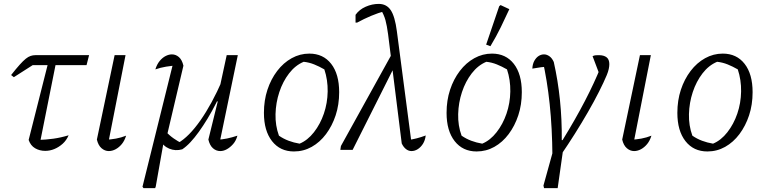

<svg xmlns="http://www.w3.org/2000/svg" viewBox="-20 -769 3922 985"><path d="M184 -31 174 -51Q215 -52 254 -57.5Q293 -63 332 -75Q321 -49 301.5 -31.5Q282 -14 259 -4.5Q236 5 212 5Q183 5 160 -8.5Q137 -22 127 -51L237 -486H275ZM51 -373 37 -384Q63 -417 81 -437Q99 -457 112 -467.5Q125 -478 137 -482Q149 -486 161 -486H437L424 -435H148Z M533 -23 519 -52Q548 -53 575 -58Q602 -63 627 -73Q619 -47 605 -30Q591 -13 573.5 -3.5Q556 6 538 6Q518 6 501 -8.5Q484 -23 477 -53L568 -486H624Z M830 -95Q849 -74 871.5 -58.5Q894 -43 911 -35H893Q949 -67 1008 -151Q1067 -235 1121 -359L1133 -332Q1111 -284 1089 -240.5Q1067 -197 1044.5 -160Q1022 -123 1000 -92.5Q978 -62 957 -39.5Q936 -17 915 -3Q880 7 848 -6.5Q816 -20 803 -50ZM1049 -53 1097 -248 1092 -250 1143 -486H1200L1104 -24L1090 -52Q1119 -53 1145 -58.5Q1171 -64 1198 -73Q1191 -47 1176 -30Q1161 -13 1144 -3.5Q1127 6 1110 6Q1089 6 1072.5 -8.5Q1056 -23 1049 -53ZM776 196H716L711 189L872 -460L897 -434Q862 -432 832 -427Q802 -422 777 -413Q785 -439 799 -456Q813 -473 829.5 -481.5Q846 -490 862 -490Q882 -490 898 -476Q914 -462 921 -432L832 -54H822L779 188Z M1488 8Q1417 8 1375.5 -45Q1334 -98 1334 -190Q1334 -254 1352 -308.5Q1370 -363 1402 -405Q1434 -447 1476.5 -470.5Q1519 -494 1567 -494Q1638 -494 1679 -441.5Q1720 -389 1720 -296Q1720 -232 1702 -177.5Q1684 -123 1652.5 -81Q1621 -39 1579 -15.5Q1537 8 1488 8ZM1517 -32Q1558 -49 1590.5 -90.5Q1623 -132 1641.5 -186Q1660 -240 1661 -299.5Q1662 -359 1644 -413Q1618 -428 1592 -438.5Q1566 -449 1538 -452Q1495 -434 1463 -392.5Q1431 -351 1413 -296.5Q1395 -242 1393.5 -183.5Q1392 -125 1411 -73Q1434 -57 1460.5 -47Q1487 -37 1517 -32Z M2041 -33 1971 -593Q1965 -638 1957.5 -665.5Q1950 -693 1932 -723L1958 -713Q1920 -703 1883.5 -687.5Q1847 -672 1812 -653H1804V-693Q1823 -720 1856 -734.5Q1889 -749 1923 -749Q1963 -749 1984.5 -717Q2006 -685 2016 -609L2092 -29L2076 -51Q2097 -54 2118.5 -59.5Q2140 -65 2164 -74Q2161 -49 2150 -31.5Q2139 -14 2123.5 -4Q2108 6 2091 6Q2076 6 2063 -4Q2050 -14 2041 -33ZM1726 0 1729 -20 1998 -506 2014 -448 1789 0Z M2425 8Q2354 8 2312.5 -45Q2271 -98 2271 -190Q2271 -254 2289 -308.5Q2307 -363 2339 -405Q2371 -447 2413.5 -470.5Q2456 -494 2504 -494Q2575 -494 2616 -441.5Q2657 -389 2657 -296Q2657 -232 2639 -177.5Q2621 -123 2589.5 -81Q2558 -39 2516 -15.5Q2474 8 2425 8ZM2454 -32Q2495 -49 2527.5 -90.5Q2560 -132 2578.5 -186Q2597 -240 2598 -299.5Q2599 -359 2581 -413Q2555 -428 2529 -438.5Q2503 -449 2475 -452Q2432 -434 2400 -392.5Q2368 -351 2350 -296.5Q2332 -242 2330.5 -183.5Q2329 -125 2348 -73Q2371 -57 2397.5 -47Q2424 -37 2454 -32ZM2496 -532 2474 -540 2541 -737 2548 -743 2593 -722Q2573 -678 2549.5 -630Q2526 -582 2496 -532Z M2841 196H2771L2768 183L2827 -30H2873ZM2866 -50Q2932 -157 2981 -251.5Q3030 -346 3062 -426L3060 -375L3020 -481Q3029 -485 3036.5 -485.5Q3044 -486 3052 -486Q3078 -486 3092 -475Q3106 -464 3106 -440Q3106 -429 3103 -415Q3100 -401 3093 -384Q3078 -348 3053 -298.5Q3028 -249 2996 -193.5Q2964 -138 2929 -82.5Q2894 -27 2859 24L2814 32Q2813 -112 2800 -235Q2787 -358 2763 -463L2785 -427Q2772 -426 2755 -424Q2738 -422 2711 -417Q2712 -440 2721 -456.5Q2730 -473 2743 -481.5Q2756 -490 2771 -490Q2785 -490 2798.5 -480.5Q2812 -471 2821 -451Q2864 -260 2862 -50Z M3228 -23 3214 -52Q3243 -53 3270 -58Q3297 -63 3322 -73Q3314 -47 3300 -30Q3286 -13 3268.5 -3.5Q3251 6 3233 6Q3213 6 3196 -8.5Q3179 -23 3172 -53L3263 -486H3319Z M3609 8Q3538 8 3496.5 -45Q3455 -98 3455 -190Q3455 -254 3473 -308.5Q3491 -363 3523 -405Q3555 -447 3597.5 -470.5Q3640 -494 3688 -494Q3759 -494 3800 -441.5Q3841 -389 3841 -296Q3841 -232 3823 -177.5Q3805 -123 3773.5 -81Q3742 -39 3700 -15.5Q3658 8 3609 8ZM3638 -32Q3679 -49 3711.5 -90.5Q3744 -132 3762.5 -186Q3781 -240 3782 -299.5Q3783 -359 3765 -413Q3739 -428 3713 -438.5Q3687 -449 3659 -452Q3616 -434 3584 -392.5Q3552 -351 3534 -296.5Q3516 -242 3514.5 -183.5Q3513 -125 3532 -73Q3555 -57 3581.5 -47Q3608 -37 3638 -32Z"/></svg>

Font: Piazzolla 8pt ExtraLight
Style: Italic
Weight: 250
Italic angle: -11.3°
Designer: Juan Pablo del Peral
Foundry: Huerta Tipografica
Version: Version 2.001